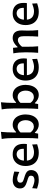

<svg xmlns="http://www.w3.org/2000/svg" viewBox="1631 -2478 860 4162"><g transform="rotate(-90 2061.0 -397.0)"><path d="M246.1 13.2Q184.1 13.2 135.5 0Q86.9 -13.2 54.2 -23.9L63 -129.4Q107.4 -107.9 154.5 -93.8Q201.7 -79.6 238.8 -79.6Q276.9 -81.1 304.9 -96.9Q333 -112.8 333 -158.7Q333 -190.9 304.9 -206.3Q276.9 -221.7 205.1 -241.7Q137.2 -260.7 97.2 -294.9Q57.1 -329.1 57.1 -394Q57.1 -465.3 105.7 -508.5Q154.3 -551.8 242.2 -551.8Q272.5 -551.8 306.4 -545.7Q340.3 -539.6 371.6 -531.5Q402.8 -523.4 423.8 -517.1L415 -407.7Q365.7 -431.2 325.2 -442.6Q284.7 -454.1 264.6 -454.1Q248 -453.1 228.8 -447.8Q209.5 -442.4 195.8 -427.5Q182.1 -412.6 182.1 -383.8Q182.1 -352.5 205.1 -335.2Q228 -317.9 285.6 -302.2Q341.8 -286.6 379.6 -268.6Q417.5 -250.5 436.8 -222.9Q456.1 -195.3 456.1 -150.9Q456.1 -105 434.3 -67.6Q412.6 -30.3 366.5 -8.5Q320.3 13.2 246.1 13.2Z M832.5 13.2Q732.4 13.2 668.5 -23.4Q604.5 -60.1 574 -124.3Q543.5 -188.5 543.5 -271.5Q543.5 -353.5 573 -416.7Q602.5 -480 659.4 -516.1Q716.3 -552.2 797.9 -552.2Q903.8 -552.2 963.9 -492.9Q1023.9 -433.6 1023.9 -317.4Q1023.9 -295.9 1022.7 -278.6Q1021.5 -261.2 1019 -244.1H660.6Q666.5 -171.9 711.7 -130.9Q756.8 -89.8 846.7 -89.8Q877.4 -89.8 922.6 -101.3Q967.8 -112.8 1009.3 -129.9L1014.6 -21.5Q981.9 -12.2 935.5 0.5Q889.2 13.2 832.5 13.2ZM916 -310.5Q919.4 -384.8 888.7 -424.6Q857.9 -464.4 799.3 -466.8Q738.3 -464.4 701.4 -421.9Q664.6 -379.4 660.2 -308.1Z M1437.5 13.2Q1394.5 13.2 1350.6 -7.8Q1306.6 -28.8 1268.6 -70.8H1259.3L1245.1 0H1139.6Q1144.5 -58.6 1147 -113.5Q1149.4 -168.5 1149.4 -235.4V-534.2Q1149.4 -601.1 1145 -664.6Q1140.6 -728 1129.4 -790.5L1283.7 -806.6Q1277.8 -741.7 1274.2 -674.3Q1270.5 -606.9 1270.5 -534.2V-479H1281.7Q1310.5 -509.3 1349.4 -530.8Q1388.2 -552.2 1435.5 -552.2Q1508.3 -552.2 1558.6 -515.1Q1608.9 -478 1635 -414.3Q1661.1 -350.6 1661.1 -270.5Q1661.1 -195.3 1636.7 -130.6Q1612.3 -65.9 1562.7 -26.4Q1513.2 13.2 1437.5 13.2ZM1395 -92.8Q1443.8 -94.2 1475.1 -119.1Q1506.3 -144 1521.5 -183.8Q1536.6 -223.6 1536.6 -269.5Q1536.6 -341.8 1501.5 -392.3Q1466.3 -442.9 1393.6 -445.3Q1362.3 -444.8 1329.6 -429Q1296.9 -413.1 1270.5 -382.3V-168Q1321.8 -94.7 1395 -92.8Z M2078.6 13.2Q2035.6 13.2 1991.7 -7.8Q1947.8 -28.8 1909.7 -70.8H1900.4L1886.2 0H1780.8Q1785.6 -58.6 1788.1 -113.5Q1790.5 -168.5 1790.5 -235.4V-534.2Q1790.5 -601.1 1786.1 -664.6Q1781.7 -728 1770.5 -790.5L1924.8 -806.6Q1918.9 -741.7 1915.3 -674.3Q1911.6 -606.9 1911.6 -534.2V-479H1922.9Q1951.7 -509.3 1990.5 -530.8Q2029.3 -552.2 2076.7 -552.2Q2149.4 -552.2 2199.7 -515.1Q2250 -478 2276.1 -414.3Q2302.2 -350.6 2302.2 -270.5Q2302.2 -195.3 2277.8 -130.6Q2253.4 -65.9 2203.9 -26.4Q2154.3 13.2 2078.6 13.2ZM2036.1 -92.8Q2085 -94.2 2116.2 -119.1Q2147.5 -144 2162.6 -183.8Q2177.7 -223.6 2177.7 -269.5Q2177.7 -341.8 2142.6 -392.3Q2107.4 -442.9 2034.7 -445.3Q2003.4 -444.8 1970.7 -429Q1938 -413.1 1911.6 -382.3V-168Q1962.9 -94.7 2036.1 -92.8Z M2684.6 13.2Q2584.5 13.2 2520.5 -23.4Q2456.5 -60.1 2426 -124.3Q2395.5 -188.5 2395.5 -271.5Q2395.5 -353.5 2425 -416.7Q2454.6 -480 2511.5 -516.1Q2568.4 -552.2 2649.9 -552.2Q2755.9 -552.2 2815.9 -492.9Q2876 -433.6 2876 -317.4Q2876 -295.9 2874.8 -278.6Q2873.5 -261.2 2871.1 -244.1H2512.7Q2518.6 -171.9 2563.7 -130.9Q2608.9 -89.8 2698.7 -89.8Q2729.5 -89.8 2774.7 -101.3Q2819.8 -112.8 2861.3 -129.9L2866.7 -21.5Q2834 -12.2 2787.6 0.5Q2741.2 13.2 2684.6 13.2ZM2768.1 -310.5Q2771.5 -384.8 2740.7 -424.6Q2710 -464.4 2651.4 -466.8Q2590.3 -464.4 2553.5 -421.9Q2516.6 -379.4 2512.2 -308.1Z M2997.1 0Q3002.4 -58.6 3004.9 -113.5Q3007.3 -168.5 3007.3 -235.4V-289.1Q3007.3 -349.6 3002.4 -412.4Q2997.6 -475.1 2985.4 -538.1L3105 -544.9L3115.2 -447.3H3127Q3147.9 -472.7 3178.2 -496.8Q3208.5 -521 3243.9 -536.6Q3279.3 -552.2 3314.5 -552.2Q3481.9 -552.2 3481.9 -359.9Q3481.9 -324.7 3480.2 -293Q3478.5 -261.2 3478.5 -235.4Q3478.5 -168.5 3480.7 -113.5Q3482.9 -58.6 3489.3 0H3349.1Q3353 -58.6 3355.2 -112.8Q3357.4 -167 3357.4 -229.5V-312Q3357.4 -375.5 3337.6 -407.5Q3317.9 -439.5 3266.6 -439.5Q3247.1 -439.5 3221.7 -427.2Q3196.3 -415 3171.6 -394.5Q3147 -374 3128.9 -348.6V-229.5Q3128.9 -167 3131.1 -112.8Q3133.3 -58.6 3138.7 0Z M3887.7 13.2Q3787.6 13.2 3723.6 -23.4Q3659.7 -60.1 3629.2 -124.3Q3598.6 -188.5 3598.6 -271.5Q3598.6 -353.5 3628.2 -416.7Q3657.7 -480 3714.6 -516.1Q3771.5 -552.2 3853 -552.2Q3959 -552.2 4019 -492.9Q4079.1 -433.6 4079.1 -317.4Q4079.1 -295.9 4077.9 -278.6Q4076.7 -261.2 4074.2 -244.1H3715.8Q3721.7 -171.9 3766.8 -130.9Q3812 -89.8 3901.9 -89.8Q3932.6 -89.8 3977.8 -101.3Q4022.9 -112.8 4064.5 -129.9L4069.8 -21.5Q4037.1 -12.2 3990.7 0.5Q3944.3 13.2 3887.7 13.2ZM3971.2 -310.5Q3974.6 -384.8 3943.8 -424.6Q3913.1 -464.4 3854.5 -466.8Q3793.5 -464.4 3756.6 -421.9Q3719.7 -379.4 3715.3 -308.1Z"/></g></svg>

Font: Pinar DS1 SemiBold
Style: Regular
Weight: 600
Designer: Amin Abedi
Version: Version 3.000